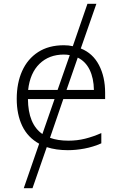

<svg xmlns="http://www.w3.org/2000/svg" viewBox="-20 -780 640 1010"><path d="M105 210 186 -24Q126 -57 97 -117.5Q68 -178 68 -260Q68 -343 96.5 -406.5Q125 -470 180.5 -506Q236 -542 316 -542Q341 -542 363 -537L440 -760H487L405 -525Q468 -500 500.5 -438Q533 -376 533 -292V-259H313L243 -55Q284 -40 340 -40Q386 -40 428 -50.5Q470 -61 513 -80V-26Q470 -7 424.5 1.5Q379 10 337 10Q275 10 226 -6L151 210ZM128 -307H283L347 -490Q332 -493 316 -493Q238 -493 188 -444.5Q138 -396 128 -307ZM474 -307Q473 -369 451.5 -413Q430 -457 389 -477L330 -307ZM127 -259Q128 -127 203 -75L267 -259Z"/></svg>

Font: Noto Sans Mono Light
Style: Regular
Weight: 300
Designer: Monotype Design Team
Foundry: Monotype Imaging Inc.
Version: Version 2.014; ttfautohint (v1.8.4.7-5d5b)